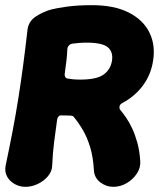

<svg xmlns="http://www.w3.org/2000/svg" viewBox="-39 -708 615 743"><path d="M59.6 15Q37.2 15 17.9 4.3Q-1.4 -6.4 -11.4 -24.6Q-21.4 -42.8 -17.6 -65.2Q-2.6 -136.2 9.8 -200.9Q22.2 -265.6 32.2 -329Q42.2 -392.4 50.8 -457.1Q59.4 -521.8 67.4 -592.8Q71.6 -626.4 101.1 -645.1Q130.6 -663.8 161.4 -671.8Q180 -676.8 220.7 -682.4Q261.4 -688 317.2 -688Q402.6 -688 458.7 -659.7Q514.8 -631.4 539.1 -582.4Q563.4 -533.4 553.2 -472Q545 -418.8 513.9 -376.8Q482.8 -334.8 432.2 -308Q425 -303.4 423.6 -296.3Q422.2 -289.2 426 -283Q437 -270.4 449.3 -252.4Q461.6 -234.4 472.7 -210.6Q483.8 -186.8 492.3 -156.3Q500.8 -125.8 503.6 -87.2Q506.2 -60.2 491.1 -37Q476 -13.8 451.4 0.6Q426.8 15 399.6 15Q371.8 15 348.9 -2.6Q326 -20.2 324.4 -49Q321.6 -99.4 310.2 -137.4Q298.8 -175.4 281.9 -204.4Q265 -233.4 246 -256.2Q245 -257.8 242.4 -258.9Q239.8 -260 235.4 -260.6Q226.2 -260.6 214.2 -261.2Q202.2 -261.8 194.2 -261.4Q183.6 -258 181.8 -243Q175.4 -198 170.2 -156.5Q165 -115 163 -67.6Q162.4 -44.6 146.3 -25.8Q130.2 -7 106.9 4Q83.6 15 59.6 15ZM271.8 -400Q333.8 -400 361 -418.8Q388.2 -437.6 394.2 -472Q399.8 -506.4 378.7 -524.7Q357.6 -543 295.6 -543Q280.8 -543 266.1 -541.8Q251.4 -540.6 242.2 -539.2Q233.4 -538.2 227.8 -532.2Q222.2 -526.2 221.6 -517.6Q220.6 -494 217.7 -470.2Q214.8 -446.4 211.4 -422.4Q210.4 -415.2 213.7 -409.7Q217 -404.2 224.2 -403.8Q230.8 -402.4 243.2 -401.2Q255.6 -400 271.8 -400Z"/></svg>

Font: Winky Sans
Style: Italic
Weight: 400
Italic angle: -8.97852°
Designer: Simon Atzbach
Foundry: typofactur
Version: Version 1.205